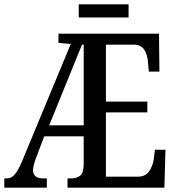

<svg xmlns="http://www.w3.org/2000/svg" viewBox="-21 -870 816 890"><path d="M-1 0V-43H11Q32 -43 48 -62Q64 -81 81 -122L307 -666L250 -671V-714H716L718 -538H669L665 -581Q663 -615 648 -639Q633 -663 597 -663H470V-399H662V-349H470V-51H617Q653 -51 670 -75.5Q687 -100 692 -133L697 -176H746L741 0H292V-43H307Q334 -43 350.5 -55.5Q367 -68 367 -112V-238H184L145 -135Q139 -119 135.5 -105Q132 -91 132 -82Q132 -43 179 -43H196V0ZM207 -289H367V-663H359ZM344 -789V-850H575V-789Z"/></svg>

Font: Noto Serif ExtraCondensed Medium
Style: Regular
Weight: 500
Width: 2
Designer: Monotype Design Team
Foundry: Monotype Imaging Inc.
Version: Version 2.015